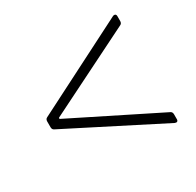

<svg xmlns="http://www.w3.org/2000/svg" viewBox="-99 -584 641 628"><g transform="rotate(-30 221.5 -270.0)"><path d="M407 -75V-94C407 -99 405 -104 400 -106L77 -267C74 -268 74 -272 77 -273L400 -434C405 -436 407 -441 407 -446V-465C407 -470 404 -473 400 -473C399 -473 397 -473 395 -472L43 -293C38 -291 36 -286 36 -281V-259C36 -254 38 -249 43 -247L395 -68C402 -65 407 -68 407 -75Z"/></g></svg>

Font: Barlow Condensed ExtraLight
Style: Regular
Weight: 275
Width: 3
Designer: Jeremy Tribby
Foundry: Tribby Type
Version: Version 1.422;hotconv 1.0.109;makeotfexe 2.5.65596